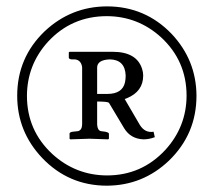

<svg xmlns="http://www.w3.org/2000/svg" viewBox="-20 -608 673 605"><path d="M431.2 -370.1Q431.2 -319.8 380.4 -298.8Q376 -297.4 373 -295.9L420.9 -213.9Q437 -188.5 463.9 -192.9L467.8 -175.8Q450.2 -168.9 432.1 -168.9Q391.6 -170.4 371.1 -204.1L323.2 -284.2Q317.9 -288.1 286.1 -288.1V-215.8Q287.1 -197.3 297.9 -194.8L312 -192.9Q322.8 -190.4 323.2 -187V-170.9L320.8 -168.9Q319.8 -168.9 262.2 -170.9L201.2 -168.9L199.2 -170.9V-188Q201.2 -191.9 209 -192.9L226.1 -194.8Q238.3 -198.2 238.8 -215.8V-396Q235.8 -418.9 215.8 -420.9H205.1Q197.8 -421.9 196.8 -425.8V-442.9L199.2 -444.8H335Q410.6 -444.8 427.7 -391.1Q431.2 -380.4 431.2 -370.1ZM376 -370.1Q374 -419.9 326.2 -420.9Q287.1 -419.4 286.1 -396V-312H317.9Q366.2 -312 374 -349.1Q376 -359.4 376 -370.1ZM316.9 -22.9Q196.3 -22.9 112.8 -110.4Q34.2 -193.4 34.2 -306.2Q34.2 -426.3 120.6 -509.3Q203.6 -587.4 316.9 -587.9Q437.5 -587.9 521 -501Q598.6 -418.5 599.1 -306.2Q599.1 -186 512.7 -102.1Q430.2 -23.4 316.9 -22.9ZM316.9 -557.1Q205.6 -557.1 130.9 -476.1Q65.4 -403.8 64.9 -306.2Q64.9 -196.8 145 -122.6Q218.3 -55.7 316.9 -55.2Q426.3 -55.2 501 -135.7Q567.4 -208.5 567.9 -306.2Q567.9 -416.5 487.3 -490.7Q414.6 -556.6 316.9 -557.1Z"/></svg>

Font: Linux Biolinum O
Style: Regular
Weight: 400
Designer: Philipp H. Poll
Foundry: Philipp H. Poll
Version: Version 1.0.4